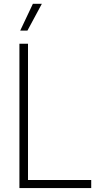

<svg xmlns="http://www.w3.org/2000/svg" viewBox="-20 -964 490 984"><path d="M79.5 0V-740H123.5V-41.5H447.5V0ZM83.5 -807 148.5 -944.5H194.5L120.5 -807Z"/></svg>

Font: Encode Sans Cnd XLt
Style: Regular
Weight: 200
Width: 3
Designer: Multiple Designers
Foundry: Impallari Type
Version: Version 3.002; ttfautohint (v1.8.3) -l 8 -r 50 -G 200 -x 14 